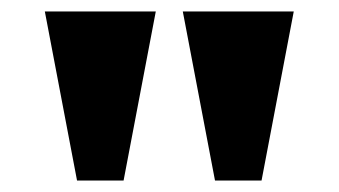

<svg xmlns="http://www.w3.org/2000/svg" viewBox="-20 -820 589 334"><path d="M354 -506H435L491 -800H298ZM114 -506H195L251 -800H58Z"/></svg>

Font: Noto Serif Malayalam Black
Style: Regular
Weight: 900
Designer: Indian type Foundry, Jelle Bosma, Monotype Design Team
Foundry: Monotype Imaging Inc.
Version: Version 2.104